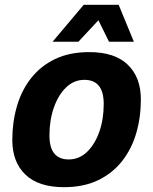

<svg xmlns="http://www.w3.org/2000/svg" viewBox="-20 -764 635 796"><path d="M245 12Q140 12 85.5 -40Q31 -92 31 -184Q31 -257 50 -323Q69 -389 108.5 -439.5Q148 -490 208 -519Q268 -548 350 -548Q456 -548 510 -495.5Q564 -443 564 -352Q564 -278 545 -212.5Q526 -147 486.5 -96.5Q447 -46 387 -17Q327 12 245 12ZM265 -103Q308 -103 340.5 -134Q373 -165 391.5 -217Q410 -269 410 -333Q410 -433 330 -433Q287 -433 254.5 -402Q222 -371 203.5 -318.5Q185 -266 185 -202Q185 -103 265 -103ZM198 -591 327 -744H472L535 -591H432L388 -680L305 -591Z"/></svg>

Font: Geist
Style: Bold Italic
Weight: 700
Italic angle: -12°
Designer: Basement.studio, Andrés Briganti, Mateo Zaragoza
Foundry: Basement.studio, Vercel, Andrés Briganti, Guido Ferreyra, Mateo Zaragoza
Version: Version 1.500; ttfautohint (v1.8.4.7-5d5b)